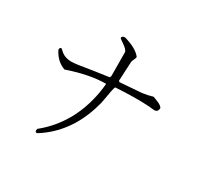

<svg xmlns="http://www.w3.org/2000/svg" viewBox="-165 -956 1250 1206"><g transform="rotate(30 460.0 -353.0)"><path d="M829 -479Q829 -451 806 -448Q801 -447 761 -452Q758 -452 756 -452Q661 -458 518 -449Q510 -433 497 -351Q494 -331 491 -320Q437 -108 288 10Q263 30 236 46Q217 45 225 21Q404 -123 449 -370Q455 -404 458 -440Q340 -440 186 -387Q124 -409 91 -476Q91 -492 101 -493Q104 -493 107 -491L127 -473Q156 -451 199 -451Q228 -451 327 -468Q342 -470 353 -472L457 -487L462 -498L461 -670Q461 -687 421 -714Q398 -729 393 -735Q393 -752 416 -752Q507 -726 540 -682Q540 -673 527 -646Q525 -640 525 -637L518 -497L525 -491L683 -503Q724 -509 757 -519Q805 -502 818 -491Q824 -486 829 -479Z"/></g></svg>

Font: cwTeXKai
Style: Medium
Weight: 500
Version: Version 1.17